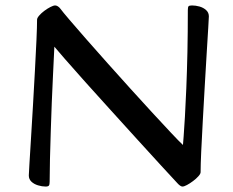

<svg xmlns="http://www.w3.org/2000/svg" viewBox="-20 -672 857 705"><path d="M147.4 13Q134.5 13 119.8 8.6Q105.1 4.2 95.4 -4.9Q85.8 -14 85.8 -27.9Q85.8 -32.8 88 -69.2Q90.2 -105.6 93.7 -161.8Q97.3 -218 101 -283.5Q104.6 -349 108.2 -412Q111.7 -475 113.9 -525.2Q116.1 -575.4 116.1 -600Q116.1 -605.8 123.8 -614.8Q131.6 -623.9 142.9 -632.3Q154.2 -640.7 165.2 -646.3Q176.2 -652 182.7 -652Q187.2 -652 192.5 -648.7Q197.8 -645.3 201.4 -640.4Q210 -628.7 235.4 -599Q260.9 -569.2 296.7 -528.3Q332.5 -487.4 374.7 -440.2Q417 -392.9 459.5 -345.8Q501.9 -298.8 540.5 -257Q579.1 -215.1 608.2 -184.2Q637.3 -153.2 651.8 -139.7Q652.1 -144.4 654.3 -171.1Q656.5 -197.9 659 -242.8Q661.6 -287.6 664.1 -347.9Q666.6 -408.3 668.2 -480.6Q669.7 -553 669.7 -634.6Q669.7 -645.3 672.1 -648.6Q674.6 -652 685 -652Q698.5 -652 712.8 -648Q727 -643.9 737 -634.8Q746.9 -625.7 746.9 -611.8Q746.9 -607.2 744.7 -570.7Q742.6 -534.1 739 -477.5Q735.5 -421 731.8 -355.8Q728.1 -290.7 724.6 -227.7Q721 -164.6 718.8 -114.6Q716.6 -64.6 716.6 -39.7Q716.6 -33.9 708.6 -24.9Q700.5 -15.8 688.8 -7.1Q677.1 1.7 666.5 7.3Q655.9 13 650.1 13Q645.8 13 640.8 9.3Q635.7 5.6 631.4 0.7Q610.7 -21.4 572.3 -63.3Q533.9 -105.3 485.6 -158.3Q437.4 -211.4 387.4 -266.5Q337.4 -321.6 293.2 -370.9Q248.9 -420.2 218.7 -455.1Q188.5 -489.9 179.6 -500.6Q179.3 -493.7 177.9 -464.5Q176.6 -435.3 174.4 -391.3Q172.2 -347.4 170.1 -295.2Q168.1 -243.1 166.4 -189.6Q164.7 -136.1 163.5 -88Q162.3 -39.9 162.3 -4.4Q162.3 5.6 159.6 9.3Q156.8 13 147.4 13Z"/></svg>

Font: Briem Hand Thin
Style: Regular
Weight: 100
Designer: Gunnlaugur SE Briem, Eben Sorkin
Foundry: Sorkin Type Co.
Version: Version 1.003